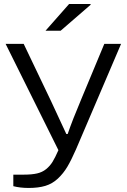

<svg xmlns="http://www.w3.org/2000/svg" viewBox="-20 -743 627 950"><path d="M205.1 -590.8 321.8 -723.1H428.2V-719.2L279.8 -590.8ZM122.1 187Q80.1 187 45.9 178.2V121.1H98.1Q137.2 121.1 163.1 115.2Q189 109.4 208.3 93.8Q227.5 78.1 240.2 57.4Q252.9 36.6 269 0L7.8 -525.9H97.2L231.9 -244.1Q239.7 -228.5 308.1 -80.1H314.9Q338.4 -148.9 382.8 -253.9L496.1 -525.9H579.1L356 -3.9Q332.5 49.8 313 82.5Q293.5 115.2 266.4 140.6Q239.3 166 204.8 176.5Q170.4 187 122.1 187Z"/></svg>

Font: Archivo Expanded Light
Style: Regular
Weight: 300
Width: 7
Designer: Hector Gatti
Foundry: Omnibus-Type
Version: Version 2.001